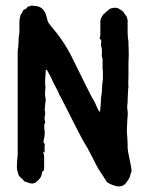

<svg xmlns="http://www.w3.org/2000/svg" viewBox="-20 -653 528 683"><path d="M393 9Q390 8 386.5 7Q383 6 380 5Q372 2 364 -3Q360 -5 358 -9Q351 -20 345 -29.5Q339 -39 332 -49L323 -65Q316 -79 309 -92.5Q302 -106 295 -119Q293 -124 290.5 -127.5Q288 -131 286 -135Q279 -146 273 -157.5Q267 -169 261 -180L236 -229Q226 -249 216 -268.5Q206 -288 196 -308Q194 -310 192 -314Q188 -325 182.5 -335Q177 -345 172 -355Q168 -362 165 -369.5Q162 -377 158 -384L147 -404Q145 -404 144 -405Q144 -405 143.5 -404.5Q143 -404 143 -403Q142 -390 141 -376Q140 -362 141 -348Q143 -342 141 -335Q139 -317 142 -303Q143 -299 142.5 -295Q142 -291 141 -286Q140 -279 140 -273Q140 -267 139 -260Q141 -256 141 -251.5Q141 -247 140 -243Q137 -233 140 -222Q142 -219 140 -216Q136 -207 138 -194Q141 -177 136 -157Q135 -155 135 -150Q134 -146 137 -143Q141 -141 139 -138Q138 -125 139 -111Q139 -111 139 -110.5Q139 -110 138 -110Q137 -110 137 -111Q136 -112 136 -113Q134 -115 134 -112Q134 -107 135 -106Q137 -101 137 -96Q137 -91 137 -86V-55Q137 -52 136.5 -49Q136 -46 133 -44Q129 -43 129 -37Q128 -26 121.5 -18Q115 -10 107 -4Q103 -1 97.5 -0.5Q92 0 87 -1L69 -7Q67 -7 65 -10Q62 -13 59 -16.5Q56 -20 52 -23Q47 -26 45 -34Q44 -39 42 -45Q40 -51 40 -57Q40 -64 40.5 -70Q41 -76 41 -83Q42 -88 42 -92.5Q42 -97 43 -102V-468Q43 -473 43.5 -478Q44 -483 45 -487Q45 -492 45.5 -497Q46 -502 46 -507Q46 -513 46.5 -519Q47 -525 48 -530Q49 -534 49 -537Q49 -540 49 -544V-575Q49 -582 50.5 -587.5Q52 -593 53 -599L56 -604Q59 -607 61 -613Q63 -619 67 -619Q70 -621 73 -622.5Q76 -624 77 -628L78 -629Q79 -629 80 -629.5Q81 -630 82 -630Q86 -630 88.5 -632Q91 -634 95 -633Q99 -632 103 -632Q107 -632 111 -631Q133 -627 142 -605L148 -585Q149 -575 157 -566Q163 -559 169 -551Q175 -543 182 -535Q208 -502 230 -461Q232 -457 234 -453Q236 -449 238 -445L290 -340Q296 -329 301.5 -317.5Q307 -306 314 -295Q316 -291 318 -287.5Q320 -284 321 -280Q326 -268 333 -256Q333 -256 333.5 -255.5Q334 -255 334 -256Q335 -256 335.5 -256.5Q336 -257 336 -257L339 -292V-302Q340 -307 340.5 -312.5Q341 -318 342 -323Q343 -326 342.5 -330Q342 -334 343 -338Q343 -344 343.5 -350.5Q344 -357 345 -363Q346 -366 346 -369.5Q346 -373 346 -376V-403H345V-430Q345 -435 345 -440Q345 -445 343 -450Q342 -453 342 -459L343 -466Q343 -469 342.5 -471.5Q342 -474 342 -477Q343 -481 341 -485Q339 -489 339 -493Q340 -497 340 -501Q340 -505 340 -509Q340 -513 336 -513Q335 -513 335 -515Q334 -518 335 -520Q337 -525 337 -531Q337 -537 337 -543V-572Q336 -578 338 -584Q340 -590 343 -595L347 -601Q352 -606 358 -611Q364 -616 370 -621Q370 -621 374 -623Q379 -624 383.5 -625Q388 -626 393 -625Q397 -625 399 -624Q403 -622 407 -619.5Q411 -617 415 -614Q417 -613 417.5 -612Q418 -611 419 -610Q421 -608 422.5 -605.5Q424 -603 425 -601Q430 -597 431.5 -591.5Q433 -586 434 -581V-539Q434 -532 434.5 -525.5Q435 -519 436 -512Q437 -508 437 -504.5Q437 -501 437 -497Q437 -489 437.5 -480.5Q438 -472 438 -464V-457Q438 -450 437.5 -443.5Q437 -437 437 -430V-386Q437 -376 436.5 -365.5Q436 -355 437 -344Q437 -340 436 -338Q435 -328 435 -318.5Q435 -309 434 -299Q434 -295 434 -290Q434 -285 433 -280Q432 -276 432.5 -272Q433 -268 433 -264Q435 -255 434.5 -246Q434 -237 433 -228Q432 -212 431.5 -195.5Q431 -179 433 -162Q433 -158 433.5 -153Q434 -148 434 -143Q433 -128 435.5 -114Q438 -100 441 -86Q443 -76 445 -66.5Q447 -57 448 -46Q448 -42 447 -41Q446 -39 445 -36.5Q444 -34 444 -32Q443 -24 438.5 -17Q434 -10 429 -3Q416 14 393 9Z"/></svg>

Font: Lacquer
Style: Regular
Weight: 400
Designer: Eli Block, Niki Polyocan
Version: Version 1.100